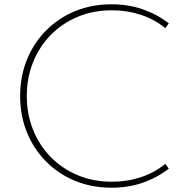

<svg xmlns="http://www.w3.org/2000/svg" viewBox="-20 -860 866 896"><path d="M500.5 16Q408 16 330 -16.2Q252 -48.5 194.5 -106.8Q137 -165 105.5 -242.8Q74 -320.5 74 -412Q74 -503.5 105.5 -581.2Q137 -659 194.5 -717.2Q252 -775.5 330 -807.8Q408 -840 500.5 -840Q579 -840 646.5 -816.5Q714 -793 768 -751L751 -729Q701.5 -769.5 637.8 -790.8Q574 -812 502.5 -812Q414.5 -812 341.8 -781.2Q269 -750.5 216 -696Q163 -641.5 134 -568.8Q105 -496 105 -412Q105 -328 134 -255.2Q163 -182.5 216 -128Q269 -73.5 341.8 -42.8Q414.5 -12 502.5 -12Q574 -12 637.8 -33.2Q701.5 -54.5 751 -95L768 -73Q714 -31 646.5 -7.5Q579 16 500.5 16Z"/></svg>

Font: Spartan Thin Thin
Style: Regular
Weight: 250
Version: Version 1.004